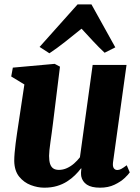

<svg xmlns="http://www.w3.org/2000/svg" viewBox="-20 -860 650 890"><path d="M185 10Q154.5 10 122.8 -2Q91 -14 69 -41Q47 -68 46 -113.5Q46 -130.5 47.8 -151.5Q49.5 -172.5 52.5 -195.5Q55.5 -218.5 59 -242.5Q62.5 -266.5 66 -289L93 -468.5L32 -505.5L39.5 -546.5L233.5 -564L258 -551L225.5 -288Q223 -266.5 219.8 -244.2Q216.5 -222 213.8 -201.5Q211 -181 209.2 -164.5Q207.5 -148 207.5 -137.5Q207.5 -114.5 212.2 -100.2Q217 -86 227 -79.2Q237 -72.5 253 -72.5Q272.5 -72.5 290.5 -80.8Q308.5 -89 323.8 -102.5Q339 -116 350.5 -131L409.5 -559H566.5L504 -108.5Q501.5 -89.5 507.2 -80.8Q513 -72 523.5 -72Q532.5 -72 541.2 -76.5Q550 -81 567.5 -94L581.5 -61Q575.5 -51.5 557.5 -34.5Q539.5 -17.5 510.8 -3.8Q482 10 444 10Q403.5 10 382.5 -4.2Q361.5 -18.5 356.5 -43Q356 -46 355.8 -50.2Q355.5 -54.5 355.5 -59.2Q355.5 -64 356.2 -69Q357 -74 357.5 -78.5L355.5 -79.5Q343.5 -63.5 327.5 -47.8Q311.5 -32 290.8 -18.8Q270 -5.5 244 2.2Q218 10 185 10ZM209 -613 163.5 -642.5 339.5 -839.5H404L514.5 -640.5L465 -615.5Q438.5 -640 411.5 -669.2Q384.5 -698.5 358 -727Q321.5 -697.5 284 -667.8Q246.5 -638 209 -613Z"/></svg>

Font: Merriweather 28pt Black
Style: Italic
Weight: 900
Italic angle: -7.8°
Version: Version 2.101